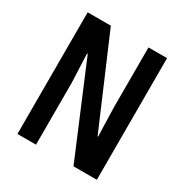

<svg xmlns="http://www.w3.org/2000/svg" viewBox="-165 -938 937 976"><g transform="rotate(30 303.5 -450.0)"><path d="M537 -93H400L177 -624H173Q176 -566 177 -527.5Q178 -489 180 -455V-93H71V-807H207L430 -286H433Q431 -346 430 -382Q429 -418 428 -453V-807H537Z"/></g></svg>

Font: Noto Sans Kannada UI ExtraCondensed SemiBold
Style: Regular
Weight: 600
Width: 2
Designer: Jelle Bosma - Monotype Design Team
Foundry: Monotype Imaging Inc.
Version: Version 2.005; ttfautohint (v1.8.4.7-5d5b)